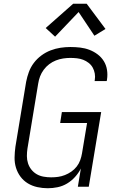

<svg xmlns="http://www.w3.org/2000/svg" viewBox="-20 -993 640 1021"><path d="M234 8Q206 8 178.5 2Q151 -4 128 -18Q105 -32 89 -53.5Q73 -75 65 -101Q57 -127 57.5 -155.5Q58 -184 62 -213L119 -558Q124 -584 133.5 -610Q143 -636 160 -658.5Q177 -681 200 -698Q223 -715 249 -725Q275 -735 301.5 -739Q328 -743 354 -743Q381 -743 406.5 -740Q432 -737 455.5 -728Q479 -719 499 -704Q519 -689 532 -668Q545 -647 549 -621.5Q553 -596 549 -570Q549 -568 548.5 -566Q548 -564 547 -562H483Q483 -563 483.5 -564.5Q484 -566 484 -567Q487 -585 484 -602Q481 -619 473 -633.5Q465 -648 451.5 -658.5Q438 -669 422.5 -675Q407 -681 389.5 -683Q372 -685 354 -685Q335 -685 315.5 -682Q296 -679 277 -671.5Q258 -664 241.5 -651.5Q225 -639 212.5 -622Q200 -605 193 -586.5Q186 -568 183 -548L126 -203Q123 -183 123 -163Q123 -143 129 -124.5Q135 -106 147 -91Q159 -76 175.5 -66.5Q192 -57 212 -53.5Q232 -50 252 -50Q271 -50 289 -52.5Q307 -55 325 -62Q343 -69 359.5 -80.5Q376 -92 388 -107.5Q400 -123 406.5 -141Q413 -159 416 -177L443 -339H300L309 -397H518L452 0H394L410 -97Q398 -73 379 -52Q360 -31 336.5 -17Q313 -3 286.5 2.5Q260 8 234 8ZM273 -798 223 -844 369 -973H441L541 -839L482 -803L398 -929Z"/></svg>

Font: Iosevka Curly LtExObl
Style: Regular
Weight: 300
Width: 7
Italic angle: -9°
Monospace: yes
Designer: Belleve Invis
Foundry: Belleve Invis
Version: Version 11.1.0; ttfautohint (v1.8.3)